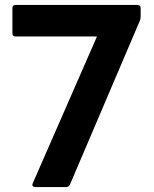

<svg xmlns="http://www.w3.org/2000/svg" viewBox="-20 -754 621 774"><path d="M122 0Q115 0 112 -4Q109 -8 112 -15L371 -607H43Q30 -607 30 -620V-721Q30 -734 43 -734H534Q547 -734 547 -721V-687Q547 -679 544 -671L262 -10Q257 0 247 0Z"/></svg>

Font: LINE Seed Sans TH App
Style: Bold
Weight: 700
Designer: Dalton Maag Ltd | Thai characters by Cadson Demak Co.,Ltd.
Foundry: Dalton Maag Ltd
Version: Version 1.003